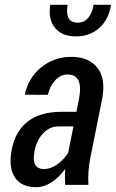

<svg xmlns="http://www.w3.org/2000/svg" viewBox="-20 -777 487 807"><path d="M165 -66.4Q192.4 -66.4 220.7 -85.9Q248 -105.5 266.6 -134.8L288.6 -245.6H225.1Q188.5 -245.6 161.1 -216.3Q133.8 -187 126 -145.5Q108.9 -66.4 165 -66.4ZM238.8 -307.1H301.3L312 -361.3Q332 -463.9 263.7 -463.9Q234.9 -463.9 211.9 -439.5Q189 -415 181.6 -378.4L84.5 -378.9Q97.7 -448.2 152.3 -493.2Q207 -538.1 279.8 -538.1Q352.5 -538.1 389.2 -492.2Q425.8 -446.3 409.2 -360.4L359.9 -115.2Q348.1 -55.7 351.6 0H253.9Q252.9 -19.5 252.9 -35.2Q252.9 -50.8 254.4 -64.9L253.4 -65.4Q194.8 9.8 132.3 9.8Q69.3 9.8 42 -32.2Q14.6 -74.2 29.8 -150.4Q44.9 -226.6 97.7 -267.1Q150.4 -307.1 238.8 -307.1ZM191.4 -756.8H264.2Q251.5 -681.6 306.6 -681.6Q334 -681.6 351.1 -702.6Q368.2 -723.6 373.5 -756.8H446.8Q436.5 -694.3 397 -659.2Q357.4 -624 298.8 -624Q240.2 -624 210.9 -660.2Q181.6 -696.3 191.4 -756.8Z"/></svg>

Font: RobotoCondensed-Italic
Style: Italic
Weight: 400
Designer: Google
Version: Version 1.200311; 2013